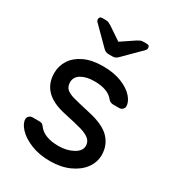

<svg xmlns="http://www.w3.org/2000/svg" viewBox="-180 -839 865 953"><g transform="rotate(30 253.0 -362.5)"><path d="M54 -380Q54 -421 76 -455Q98 -489 141.5 -509.5Q185 -530 248 -530Q310 -530 355 -512Q400 -494 423.5 -467Q447 -440 447 -415Q447 -405 439 -397.5Q431 -390 420 -390H387Q368 -390 357 -404Q326 -444 248 -444Q202 -444 173.5 -427Q145 -410 145 -380Q145 -355 159 -342Q173 -329 201 -321Q229 -313 300 -297Q388 -278 425 -239Q462 -200 462 -144Q462 -103 436.5 -68Q411 -33 363.5 -11.5Q316 10 253 10Q191 10 143.5 -9.5Q96 -29 70 -57Q44 -85 44 -110Q44 -120 52 -127.5Q60 -135 71 -135H107Q116 -135 123 -133Q130 -131 136 -122Q169 -76 253 -76Q300 -76 335.5 -95.5Q371 -115 371 -144Q371 -168 353.5 -182.5Q336 -197 303 -206.5Q270 -216 200 -231Q54 -262 54 -380ZM205 -614 113 -706Q108 -711 108 -719Q108 -735 124 -735H145Q154 -735 160 -732.5Q166 -730 176 -724L252 -673L328 -724Q338 -730 344 -732.5Q350 -735 359 -735H380Q396 -735 396 -719Q396 -711 391 -706L299 -614Q289 -603 281 -599Q273 -595 262 -595H242Q231 -595 223 -599Q215 -603 205 -614Z"/></g></svg>

Font: Rubik
Style: Regular
Weight: 400
Designer: Hubert & Fischer
Foundry: Hubert & Fischer
Version: Version 1.100